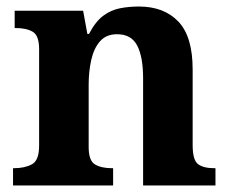

<svg xmlns="http://www.w3.org/2000/svg" viewBox="-20 -569 707 589"><path d="M20 0V-53H22Q56 -53 78 -65Q100 -77 100 -122V-418Q100 -460 80.5 -471.5Q61 -483 28 -483H25V-536H235L248 -465H253Q273 -503 296.5 -520.5Q320 -538 347.5 -543.5Q375 -549 406 -549Q483 -549 527 -503Q571 -457 571 -356V-124Q571 -78 587.5 -65.5Q604 -53 638 -53H641V0H419V-329Q419 -394 401 -429Q383 -464 339 -464Q306 -464 287 -442.5Q268 -421 260 -385.5Q252 -350 252 -309V-118Q252 -76 271.5 -64.5Q291 -53 324 -53H327V0Z"/></svg>

Font: NotoSerif-Bold
Style: Regular
Weight: 700
Designer: Monotype Design Team
Foundry: Monotype Imaging Inc.
Version: Version 2.007; ttfautohint (v1.8) -l 8 -r 50 -G 200 -x 14 -D